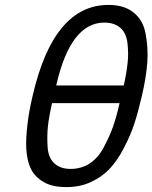

<svg xmlns="http://www.w3.org/2000/svg" viewBox="-20 -750 621 782"><path d="M467 -330H192Q179 -272 175 -234Q171 -195 174 -150Q177 -107 201 -85Q226 -62 267 -62Q311 -62 345 -84Q379 -106 402 -149Q426 -194 440 -233Q455 -276 467 -330ZM405 -658Q267 -658 209 -402H484Q495 -449 500 -496Q504 -532 499 -576Q494 -615 471 -636Q446 -658 405 -658ZM558 -360Q542 -291 527 -246Q513 -202 484 -146Q458 -96 426 -62Q395 -29 349 -8Q306 12 250 12Q193 12 159 -8Q122 -29 106 -62Q90 -94 87 -145Q85 -185 92 -245Q98 -297 113 -360Q198 -730 422 -730Q486 -730 524 -699Q563 -668 573 -613Q584 -554 580 -496Q575 -432 558 -360Z"/></svg>

Font: Miedinger
Style: Italic
Weight: 400
Italic angle: -13°
Version: Version 001.000